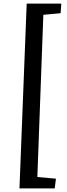

<svg xmlns="http://www.w3.org/2000/svg" viewBox="-20 -832 373 1064"><path d="M187 148.9 290 158.2 283.2 211.9H87.9L127.9 -812H319.8L315.9 -758.8L220.2 -750Z"/></svg>

Font: Literata Book Medium
Style: Italic
Weight: 500
Italic angle: -3°
Designer: Latin by Veronika Burian and Jose Scaglione. Greek by Irene Vlachou. Cyrillic by Vera Evstafieva
Foundry: TypeTogether
Version: Version 1.003;PS 001.003;hotconv 1.0.88;makeotf.lib2.5.64775